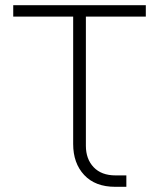

<svg xmlns="http://www.w3.org/2000/svg" viewBox="-20 -720 613 740"><path d="M424 0Q347 0 304.5 -45.5Q262 -91 262 -165V-656H31V-700H542V-656H311V-158Q311 -107 341 -75.5Q371 -44 425 -44H467V0Z"/></svg>

Font: MuseoModerno ExtraLight
Style: Regular
Weight: 200
Designer: Pablo Cosgaya, Héctor Gatti, Marcela Romero, and the Authors of The MuseoModerno Project.
Foundry: Omnibus-Type Team
Version: Version 1.001